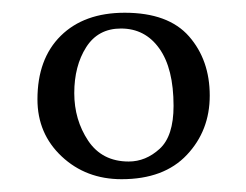

<svg xmlns="http://www.w3.org/2000/svg" viewBox="-20 -586 389 303"><path d="M39.1 -429.2Q39.1 -493.2 75.9 -529.5Q112.8 -565.9 176.8 -565.9Q245.6 -565.9 278.3 -528.6Q311 -491.2 311 -435.1Q311 -379.9 274.9 -341.6Q238.8 -303.2 171.9 -303.2Q115.7 -303.2 77.4 -339.1Q39.1 -375 39.1 -429.2ZM170.9 -541Q134.8 -541 116 -511.5Q97.2 -481.9 97.2 -439Q97.2 -397 119.1 -364Q141.1 -331.1 183.1 -331.1Q210 -331.1 231.9 -351.1Q253.9 -371.1 253.9 -418.9Q253.9 -478 231.4 -509.5Q209 -541 170.9 -541Z"/></svg>

Font: Biolilbert
Style: Regular
Weight: 400
Designer: Philipp H. Poll
Foundry: Philipp H. Poll
Version: Version 1.1.0